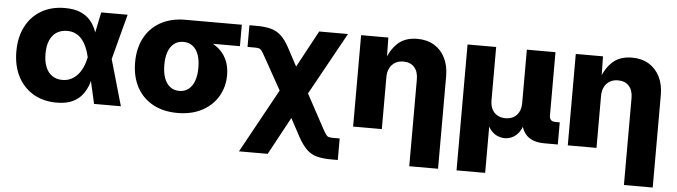

<svg xmlns="http://www.w3.org/2000/svg" viewBox="-47 -738 3990 1132"><g transform="rotate(5 1948.0 -172.0)"><path d="M295.4 11.7Q216.3 11.7 157.2 -23.4Q98.1 -58.6 65.9 -121.6Q33.7 -184.6 33.7 -269Q33.7 -353.5 66.2 -416.3Q98.6 -479 158 -513.7Q217.3 -548.3 297.4 -548.3Q354.5 -548.3 391.6 -531.5Q428.7 -514.6 450.7 -487.5Q472.7 -460.4 484.4 -428.2Q496.1 -396 502 -365.2H551.3L596.7 -275.9L675.8 0H517.1L455.6 -272Q448.7 -303.7 437.3 -329.8Q425.8 -356 409.7 -375Q393.6 -394 371.8 -404.5Q350.1 -415 322.3 -415Q285.6 -415 259.5 -397.9Q233.4 -380.9 219.7 -348.6Q206.1 -316.4 206.1 -270.5Q206.1 -224.6 219.2 -191.9Q232.4 -159.2 257.8 -141.8Q283.2 -124.5 318.4 -124.5Q346.7 -124.5 369.6 -136Q392.6 -147.5 409.7 -167.2Q426.8 -187 438.2 -213.1Q449.7 -239.3 455.6 -269L512.2 -541H668.5L596.7 -269L550.8 -182.1H500Q493.2 -150.9 482.2 -117.2Q471.2 -83.5 450 -54.2Q428.7 -24.9 391.6 -6.6Q354.5 11.7 295.4 11.7Z M1010.7 10.3Q926.3 10.3 864.5 -23.9Q802.7 -58.1 769.8 -120.1Q736.8 -182.1 736.8 -265.6Q736.8 -349.1 769.8 -410.9Q802.7 -472.7 864.3 -506.8Q925.8 -541 1010.3 -541H1344.2V-414.1H1108.4L1010.3 -410.2Q978 -410.2 955.6 -392.8Q933.1 -375.5 921.4 -343.5Q909.7 -311.5 909.7 -265.6Q909.7 -220.7 921.4 -188.2Q933.1 -155.8 955.8 -137.9Q978.5 -120.1 1010.7 -120.1Q1042.5 -120.1 1065.2 -137.9Q1087.9 -155.8 1099.6 -188.2Q1111.3 -220.7 1111.3 -265.6Q1111.3 -311.5 1099.6 -343.5Q1087.9 -375.5 1065.2 -392.8Q1042.5 -410.2 1010.7 -410.2V-453.6Q1070.3 -453.6 1120.4 -440.2Q1170.4 -426.8 1207 -399.7Q1243.7 -372.6 1263.7 -332Q1283.7 -291.5 1283.7 -236.8Q1283.7 -167.5 1250.7 -111.3Q1217.8 -55.2 1156.5 -22.5Q1095.2 10.3 1010.7 10.3Z M1392.6 204.1 1652.3 -268.6H1715.8L1877.9 31.2Q1889.6 52.7 1897 62.3Q1904.3 71.8 1913.6 74.2Q1922.9 76.7 1939.9 76.7H1977.5V204.1H1939.9Q1888.7 204.1 1854 195.1Q1819.3 186 1793.7 161.6Q1768.1 137.2 1742.7 92.3L1683.1 -18.6L1562.5 204.1ZM1650.9 -83.5 1492.7 -366.7Q1480.5 -389.2 1473.1 -398.9Q1465.8 -408.7 1457 -411.1Q1448.2 -413.6 1430.7 -413.6H1389.2V-542H1430.7Q1482.4 -542 1517.3 -532.5Q1552.2 -522.9 1578.1 -498.5Q1604 -474.1 1628.4 -428.7L1684.6 -323.2L1802.2 -541H1972.7L1719.7 -83.5Z M2220.2 -306.2V0H2050.3V-541H2211.4L2213.9 -402.8H2203.6Q2224.6 -468.8 2267.8 -508.5Q2311 -548.3 2383.3 -548.3Q2440.4 -548.3 2482.4 -523.2Q2524.4 -498 2547.6 -451.9Q2570.8 -405.8 2570.8 -343.8V204.1H2400.4V-310.1Q2400.4 -356 2377.2 -381.8Q2354 -407.7 2312.5 -407.7Q2285.2 -407.7 2264.4 -395.8Q2243.7 -383.8 2231.9 -361.3Q2220.2 -338.9 2220.2 -306.2Z M2680.2 204.1V-541H2849.6V-226.6Q2849.6 -194.3 2861.1 -172.1Q2872.6 -149.9 2893.3 -138.7Q2914.1 -127.4 2940.9 -127.4Q2967.8 -127.4 2988 -138.7Q3008.3 -149.9 3019.8 -172.1Q3031.2 -194.3 3031.2 -226.6V-541H3200.7V-167Q3200.7 -148.9 3209.5 -139.9Q3218.3 -130.9 3236.8 -130.9H3261.7V0H3182.1Q3109.9 0 3074.5 -37.8Q3039.1 -75.7 3039.1 -146.5V-195.8H3064.9Q3064.9 -141.6 3054.2 -105.5Q3043.5 -69.3 3025.9 -48.3Q3008.3 -27.3 2987.5 -18.6Q2966.8 -9.8 2946.8 -9.8Q2925.3 -9.8 2903.8 -18.6Q2882.3 -27.3 2864.3 -48.3Q2846.2 -69.3 2835.2 -105.5Q2824.2 -141.6 2824.2 -195.8H2849.6V204.1Z M3490.7 -306.2V0H3320.8V-541H3481.9L3484.4 -402.8H3474.1Q3495.1 -468.8 3538.3 -508.5Q3581.5 -548.3 3653.8 -548.3Q3710.9 -548.3 3752.9 -523.2Q3794.9 -498 3818.1 -451.9Q3841.3 -405.8 3841.3 -343.8V204.1H3670.9V-310.1Q3670.9 -356 3647.7 -381.8Q3624.5 -407.7 3583 -407.7Q3555.7 -407.7 3534.9 -395.8Q3514.2 -383.8 3502.4 -361.3Q3490.7 -338.9 3490.7 -306.2Z"/></g></svg>

Font: Inter 17pt ExtraBold
Style: Regular
Weight: 800
Version: Version 4.001;git-66647c0bb